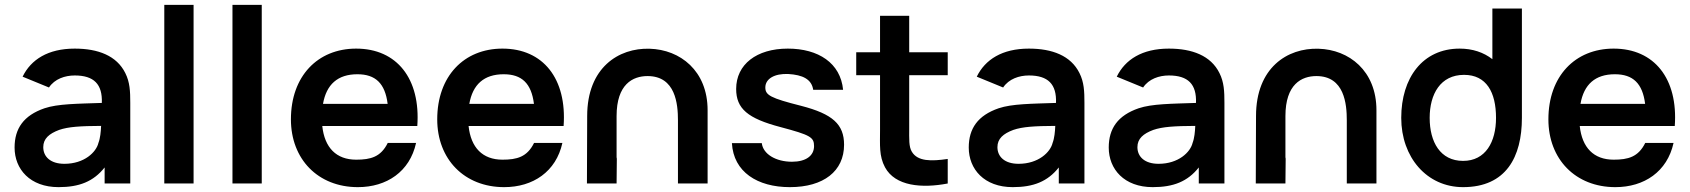

<svg xmlns="http://www.w3.org/2000/svg" viewBox="-20 -755 6953 790"><path d="M73 -439.5 181.5 -395C205 -430.5 247.5 -444.5 287.5 -444.5C366.5 -444.5 402 -408.5 399 -331.5C297.5 -328 218 -328 163 -309.5C77.5 -280 40 -226.5 40 -148C40 -59 103.5 15 221 15C306 15 364.5 -8 410.5 -66V0H516V-331.5C516 -379 514.5 -417 495.5 -454.5C460 -526 383.5 -555 287.5 -555C177.5 -555 107.5 -510 73 -439.5ZM158 -149.5C158 -184.5 182 -205 223.5 -220.5C261.5 -233.5 310 -236.5 396 -237C395 -213.5 392.5 -186 385 -167C376 -129 327 -81 245 -81C188 -81 158 -110 158 -149.5Z M656 0H776.5V-735H656Z M936.5 0H1057V-735H936.5Z M1452.5 15C1571 15 1666 -48.5 1692 -167H1575.5C1547 -109 1505 -98 1445.5 -98C1363.5 -98 1315.5 -147.5 1306 -236.5H1697C1711 -431 1613 -555 1445.5 -555C1286.5 -555 1177 -441 1177 -264C1177 -100 1288.5 15 1452.5 15ZM1309 -327.5C1323 -407.5 1369.5 -449.5 1450.5 -449.5C1525 -449.5 1564.5 -412 1575 -327.5Z M2054.5 15C2173 15 2268 -48.5 2294 -167H2177.5C2149 -109 2107 -98 2047.5 -98C1965.5 -98 1917.5 -147.5 1908 -236.5H2299C2313 -431 2215 -555 2047.5 -555C1888.5 -555 1779 -441 1779 -264C1779 -100 1890.5 15 2054.5 15ZM1911 -327.5C1925 -407.5 1971.5 -449.5 2052.5 -449.5C2127 -449.5 2166.5 -412 2177 -327.5Z M2769.5 -260V0H2891.5V-301.5C2891.5 -464 2778.5 -551 2653 -554.5C2525 -558.5 2396 -476.5 2396 -277.5L2395 0H2517L2518 -102L2517 -108V-277.5C2517 -408.5 2583.5 -442 2644.5 -442C2760 -442 2769.5 -326.5 2769.5 -260Z M3230 15C3369 15 3453 -51 3453 -159.5C3453 -243.5 3406 -286 3276.5 -319.5C3150 -351.5 3129 -363.5 3129 -395C3129 -431 3167 -453 3223.5 -450.5C3282 -447 3319.5 -429.5 3326 -385.5H3449C3438.5 -495.5 3347.5 -555 3221.5 -555C3093 -555 3009 -490 3009 -389C3009 -308 3056.5 -267.5 3192 -232C3314 -199.5 3329.5 -190.5 3329.5 -154C3329.5 -114 3296 -89.5 3238.5 -89.5C3172.5 -89.5 3119.5 -121 3114.5 -166H2991.5C2998 -47.5 3096.5 15 3230 15Z M3879.5 0V-101C3812 -91 3756 -90.5 3732 -130.5C3719 -151 3721 -184.5 3721 -227.5V-445.5H3879.5V-540H3721V-690H3601V-540H3503V-445.5H3601V-220.5C3601 -158.5 3596.5 -113 3621.5 -66.5C3663.5 11 3772.5 20.5 3879.5 0Z M3999 -439.5 4107.5 -395C4131 -430.5 4173.5 -444.5 4213.5 -444.5C4292.5 -444.5 4328 -408.5 4325 -331.5C4223.5 -328 4144 -328 4089 -309.5C4003.5 -280 3966 -226.5 3966 -148C3966 -59 4029.5 15 4147 15C4232 15 4290.5 -8 4336.5 -66V0H4442V-331.5C4442 -379 4440.5 -417 4421.5 -454.5C4386 -526 4309.5 -555 4213.5 -555C4103.5 -555 4033.5 -510 3999 -439.5ZM4084 -149.5C4084 -184.5 4108 -205 4149.5 -220.5C4187.5 -233.5 4236 -236.5 4322 -237C4321 -213.5 4318.5 -186 4311 -167C4302 -129 4253 -81 4171 -81C4114 -81 4084 -110 4084 -149.5Z M4575 -439.5 4683.5 -395C4707 -430.5 4749.5 -444.5 4789.5 -444.5C4868.5 -444.5 4904 -408.5 4901 -331.5C4799.5 -328 4720 -328 4665 -309.5C4579.5 -280 4542 -226.5 4542 -148C4542 -59 4605.5 15 4723 15C4808 15 4866.5 -8 4912.5 -66V0H5018V-331.5C5018 -379 5016.5 -417 4997.5 -454.5C4962 -526 4885.5 -555 4789.5 -555C4679.5 -555 4609.5 -510 4575 -439.5ZM4660 -149.5C4660 -184.5 4684 -205 4725.5 -220.5C4763.5 -233.5 4812 -236.5 4898 -237C4897 -213.5 4894.5 -186 4887 -167C4878 -129 4829 -81 4747 -81C4690 -81 4660 -110 4660 -149.5Z M5521.5 -260V0H5643.5V-301.5C5643.5 -464 5530.5 -551 5405 -554.5C5277 -558.5 5148 -476.5 5148 -277.5L5147 0H5269L5270 -102L5269 -108V-277.5C5269 -408.5 5335.5 -442 5396.5 -442C5512 -442 5521.5 -326.5 5521.5 -260Z M6000 15C6177 15 6242 -109.5 6242 -270V-720H6120.5V-511.5C6084.5 -539.5 6039 -555 5986 -555C5833 -555 5745.5 -434 5745.5 -270C5745.5 -108 5850.5 15 6000 15ZM5862.5 -270C5862.5 -368 5907 -447 6004 -447C6096 -447 6135.5 -375.5 6135.5 -270C6135.5 -171 6092.5 -93 6000 -93C5906 -93 5862.5 -171 5862.5 -270Z M6626.5 15C6745 15 6840 -48.5 6866 -167H6749.5C6721 -109 6679 -98 6619.5 -98C6537.5 -98 6489.5 -147.5 6480 -236.5H6871C6885 -431 6787 -555 6619.5 -555C6460.5 -555 6351 -441 6351 -264C6351 -100 6462.5 15 6626.5 15ZM6483 -327.5C6497 -407.5 6543.5 -449.5 6624.5 -449.5C6699 -449.5 6738.5 -412 6749 -327.5Z"/></svg>

Font: Eudonet
Style: Bold
Weight: 700
Designer: Mikhail Sharanda
Foundry: Mikhail Sharanda
Version: Version 4.503;Glyphs 3.1.2 (3151)